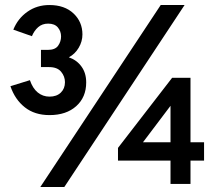

<svg xmlns="http://www.w3.org/2000/svg" viewBox="-20 -732 862 764"><path d="M177 -274Q118 -274 78.8 -305Q39.5 -336 21.5 -389L99 -413Q110 -380.5 130.2 -364Q150.5 -347.5 177 -347.5Q205.5 -347.5 222 -363.5Q238.5 -379.5 238.5 -405Q238.5 -428 223.2 -446.5Q208 -465 175.5 -465H143V-533.5H170.5Q199.5 -533.5 211.2 -550Q223 -566.5 223 -587Q223 -607.5 210.2 -622.8Q197.5 -638 171.5 -638Q148 -638 132 -624Q116 -610 107 -588L33 -614Q51 -658.5 89 -685.2Q127 -712 176.5 -712Q237 -712 272.5 -678.5Q308 -645 308 -595Q308 -567 293.2 -542Q278.5 -517 254 -504Q285.5 -493 304.2 -467.2Q323 -441.5 323 -404Q323 -345 283.2 -309.5Q243.5 -274 177 -274ZM140.5 12 619.5 -712H714.5L236 12ZM658.5 0V-93H449.5V-143.5L665 -422.5H738V-166H792V-93H738V0ZM549 -166H658.5V-311Z"/></svg>

Font: Overpass Medium
Style: Regular
Weight: 500
Designer: Delve Withrington, Dave Bailey, Thomas Jockin
Foundry: Delve Fonts LLC
Version: Version 4.000